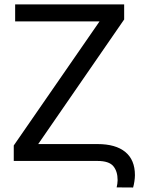

<svg xmlns="http://www.w3.org/2000/svg" viewBox="-20 -731 651 872"><path d="M543.9 -642.6 100.6 0H42.5V-70.3L485.4 -710.9H543.9ZM503.9 -710.9V-633.8H48.8V-710.9ZM584.5 120.6 509.8 120.1Q511.7 112.8 512.9 103.5Q514.2 94.2 514.2 87.4Q514.2 46.9 494.4 23.4Q474.6 0 422.9 0H78.1V-76.7H422.9Q505.4 -76.7 549.1 -40.8Q592.8 -4.9 592.8 64.5Q592.8 77.1 590.3 93.3Q587.9 109.4 584.5 120.6Z"/></svg>

Font: RobotoDEMO
Style: Regular
Weight: 400
Designer: Christian Robertson
Foundry: Google
Version: Version 2.136